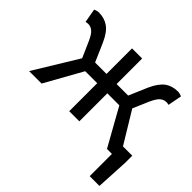

<svg xmlns="http://www.w3.org/2000/svg" viewBox="-168 -755 1154 1154"><g transform="rotate(45 408.5 -178.5)"><path d="M723 0H681L548 -238H446V0H360V-238H258L125 0H19L190 -280L145 -382Q128 -421 110 -436.5Q92 -452 70 -452Q61 -452 50 -449L34 -538Q52 -546 67 -546Q114 -546 149 -521.5Q184 -497 212 -434L263 -317H360V-534H446V-317H544L594 -434Q622 -496 656 -521Q690 -546 738 -546Q754 -546 772 -538L755 -449Q746 -452 736 -452Q713 -452 695.5 -437Q678 -422 660 -382L616 -280L738 -79H817V-16L806 189H723Z"/></g></svg>

Font: Nebula Sans Medium
Style: Regular
Weight: 500
Designer: Paul D. Hunt for Adobe (as Source Sans)
Foundry: Nebula Entertainment & Broadcasting LLC
Version: Version 1.010